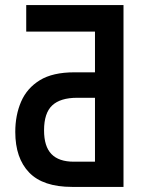

<svg xmlns="http://www.w3.org/2000/svg" viewBox="-20 -734 570 754"><path d="M83 -610V-714H465V0H263Q149 0 94.5 -56.5Q40 -113 40 -216Q40 -282 63 -335Q86 -388 136.5 -419Q187 -450 272 -450H353V-610ZM283 -350Q217 -350 185 -320Q153 -290 153 -222Q153 -159 182 -129Q211 -99 270 -99H353V-350Z"/></svg>

Font: Noto Sans Mono Condensed SemiBold
Style: Regular
Weight: 600
Width: 3
Designer: Monotype Design Team
Foundry: Monotype Imaging Inc.
Version: Version 2.014